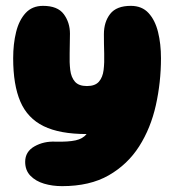

<svg xmlns="http://www.w3.org/2000/svg" viewBox="-20 -488 595 656"><path d="M192 148Q159 148 130.5 139.5Q102 131 84 112.5Q66 94 66 65Q66 30 98 12Q130 -6 170 -4Q214 -3 238.5 -8.5Q263 -14 276 -30Q184 -30 129 -57Q74 -84 49.5 -141Q25 -198 25 -289Q25 -338 35 -378.5Q45 -419 67.5 -443.5Q90 -468 127 -468Q177 -468 198 -439.5Q219 -411 219 -373Q219 -339 218 -306.5Q217 -274 220 -249Q223 -224 236 -209Q249 -194 277 -194Q305 -194 318 -209Q331 -224 334 -249Q337 -274 336 -305.5Q335 -337 335 -371Q335 -413 356.5 -440.5Q378 -468 427 -468Q465 -468 487.5 -443.5Q510 -419 520 -378.5Q530 -338 530 -289Q530 -207 512.5 -128.5Q495 -50 455.5 12Q416 74 351.5 111Q287 148 192 148Z"/></svg>

Font: Cherry Bomb One
Style: Regular
Weight: 400
Designer: satsuyako
Foundry: satsuyako
Version: Version 4.100; ttfautohint (v1.8.3)